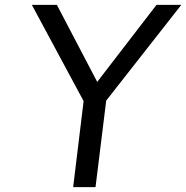

<svg xmlns="http://www.w3.org/2000/svg" viewBox="-20 -770 766 790"><path d="M726 -750 417 -356 373 0H281L324 -354L111 -750H214L380 -433L624 -750Z"/></svg>

Font: Orkney
Style: Italic
Weight: 400
Italic angle: -7°
Designer: Samuel Oakes and Alfredo Marco Pradil
Foundry: Alfredo Marco Pradil
Version: 1.0; ttfautohint (v1.5)